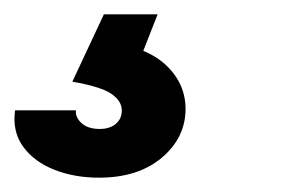

<svg xmlns="http://www.w3.org/2000/svg" viewBox="-48 -32 428 268"><path d="M90 216Q56 216 28 205Q0 194 -15.5 173Q-31 152 -27 122H58Q57 132 66 140Q75 148 91 148Q105 148 113.5 141Q122 134 122 122Q122 109 107.5 99Q93 89 53 82L97 -12H172L152 39Q179 50 195 71.5Q211 93 211 120Q211 160 178 188Q145 216 90 216Z"/></svg>

Font: Instrument Sans SemiCondensed
Style: Bold Italic
Weight: 700
Width: 4
Italic angle: -13°
Designer: Rodrigo Fuenzalida
Foundry: fragTYPE
Version: Version 1.000;gftools[0.9.28]